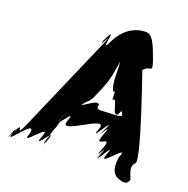

<svg xmlns="http://www.w3.org/2000/svg" viewBox="-153 -941 1058 1083"><g transform="rotate(15 376.0 -399.0)"><path d="M548 -825C527 -825 448 -820 390 -722C330 -620 414 -830 360 -735C303 -636 409 -834 357 -733C303 -628 411 -807 352 -699C298 -599 111 -255 57 -155C-13 -26 56 -193 -14 -78C-73 20 34 -178 -13 -76C-53 10 107 -203 83 -103C29 -3 203 -204 153 -103C104 -4 240 -195 186 -90C135 11 245 -191 188 -92C133 3 241 -218 192 -128C138 -28 284 -302 230 -202C180 -112 293 -335 238 -240C181 -141 285 -339 234 -238C180 -133 317 -325 269 -227C219 -125 502 -328 452 -227C403 -128 538 -332 489 -238C435 -138 542 -340 488 -240C428 -134 538 -311 484 -202C433 -101 552 -229 501 -128C446 -19 555 -198 495 -92C441 8 552 -190 498 -90C449 4 580 -201 532 -103C482 -1 656 -203 602 -103C578 -3 619 14 661 27C685 27 687 24 698 4C691 -29 669 -65 699 -93C737 -93 596 -636 601 -616C603 -604 606 -624 635 -630C659 -630 660 -636 631 -735C603 -830 579 -825 548 -825ZM453 -330C431 -330 401 -331 417 -360C402 -389 324 -320 319 -336C334 -365 305 -304 321 -333C357 -375 358 -354 388 -411C403 -440 393 -421 409 -450C453 -536 449 -556 471 -630C486 -659 452 -601 468 -630C477 -614 450 -477 479 -450C494 -479 473 -382 489 -411C511 -413 502 -317 534 -333C549 -362 551 -365 559 -336C549 -320 505 -330 453 -330Z"/></g></svg>

Font: Hussar Przerywany
Style: Obl
Weight: 400
Foundry: Cannot Into Space Fonts
Version: Version 0.982